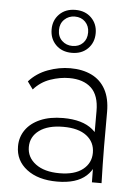

<svg xmlns="http://www.w3.org/2000/svg" viewBox="-53 -781 602 833"><g transform="rotate(5 247.5 -364.5)"><path d="M378 0 376 -165 371 -177V-310Q371 -378 337 -410Q303 -442 241 -442Q201 -442 159 -427.5Q117 -413 87 -379L63 -412Q96 -449 144.5 -467Q193 -485 242 -485Q295 -485 334.5 -466Q374 -447 395.5 -408Q417 -369 417 -310V-160Q417 -120 418 -80.5Q419 -41 420 0ZM227 10Q144 10 94.5 -28Q45 -66 45 -128Q45 -168 67 -199.5Q89 -231 130.5 -249Q172 -267 230 -267Q314 -267 358.5 -230Q403 -193 403 -133H396Q396 -67 353.5 -28.5Q311 10 227 10ZM234 -27Q300 -27 335.5 -55Q371 -83 371 -128Q371 -174 335.5 -201.5Q300 -229 234 -229Q167 -229 129.5 -201.5Q92 -174 92 -129Q92 -84 130 -55.5Q168 -27 234 -27ZM242 -552Q199 -552 172.5 -578.5Q146 -605 146 -646Q146 -686 172.5 -712.5Q199 -739 242 -739Q285 -739 311.5 -712.5Q338 -686 338 -646Q338 -605 311.5 -578.5Q285 -552 242 -552ZM242 -582Q270 -582 287.5 -599.5Q305 -617 305 -646Q305 -674 287.5 -692Q270 -710 242 -710Q215 -710 196.5 -692Q178 -674 178 -646Q178 -617 196.5 -599.5Q215 -582 242 -582Z"/></g></svg>

Font: SUSE ExtraLight
Style: Regular
Weight: 250
Designer: Rene Bieder
Foundry: SUSE
Version: Version 1.000